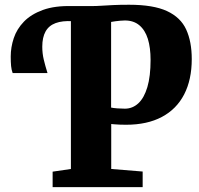

<svg xmlns="http://www.w3.org/2000/svg" viewBox="-20 -768 818 788"><path d="M196 0V-63.5L271 -74.5V-690L243.5 -717L271 -743H352Q375 -743 396.5 -744.5Q418 -746 444.8 -747.2Q471.5 -748.5 510 -748.5Q609.5 -748.5 665.5 -722.5Q721.5 -696.5 744.2 -646.8Q767 -597 767 -525.5Q767 -441 735.8 -380.5Q704.5 -320 644.2 -288Q584 -256 497.5 -256Q483.5 -256 471 -256.5Q458.5 -257 449.8 -257.8Q441 -258.5 436.5 -259V-74.5L565.5 -64V0ZM492.5 -322Q524 -322 547.8 -344Q571.5 -366 584.8 -410.5Q598 -455 598 -522Q598 -572.5 586.8 -608.5Q575.5 -644.5 552 -664.2Q528.5 -684 492.5 -684Q484 -684 473.8 -683Q463.5 -682 453.8 -680.8Q444 -679.5 436 -678V-326.5Q444.5 -324.5 461.8 -323.2Q479 -322 492.5 -322ZM32 -468Q27 -481 25.5 -497.2Q24 -513.5 24 -536Q24 -574 36.5 -611.5Q49 -649 78.2 -679.2Q107.5 -709.5 156.2 -727.2Q205 -745 277 -743L282 -713L277 -681Q236 -683.5 208.2 -673.2Q180.5 -663 167 -638.8Q153.5 -614.5 153.5 -576.5Q153.5 -549 159.5 -523.8Q165.5 -498.5 175 -468Z"/></svg>

Font: Merriweather 24pt SemiCondensed Black
Style: Regular
Weight: 900
Width: 4
Designer: Eben Sorkin
Foundry: Eben Sorkin
Version: Version 2.100